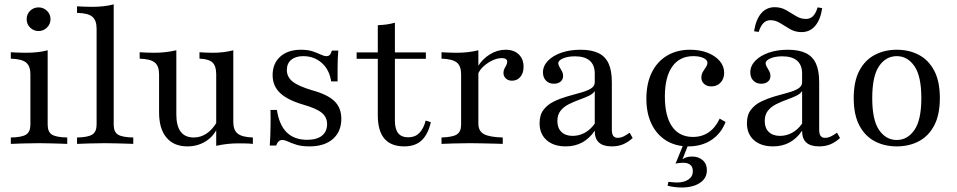

<svg xmlns="http://www.w3.org/2000/svg" viewBox="-20 -652 4336 870"><path d="M29 0V-29Q79 -29.8 98.4 -42.3Q117.7 -54.8 117.7 -87.1V-315.3Q117.7 -352.4 98.4 -368.5Q79 -384.7 29 -386.3V-415.3Q45.2 -414.5 62.1 -413.7Q79 -412.9 96.8 -412.9Q125 -412.9 150 -415.7Q175 -418.5 196 -424.2V-87.1Q196 -54 215.7 -41.9Q235.5 -29.8 284.7 -29V0Q272.6 -0.8 251.6 -1.2Q230.6 -1.6 206 -2.4Q181.5 -3.2 157.3 -3.2Q121 -3.2 84.3 -2Q47.6 -0.8 29 0ZM154.8 -511.3Q133.1 -511.3 116.9 -526.6Q100.8 -541.9 100.8 -565.3Q100.8 -587.9 116.5 -603.2Q132.3 -618.5 154.8 -618.5Q176.6 -618.5 192.7 -603.2Q208.9 -587.9 208.9 -565.3Q208.9 -542.7 192.7 -527Q176.6 -511.3 154.8 -511.3Z M329 0V-29Q378.2 -29.8 398 -42.3Q417.7 -54.8 417.7 -87.1V-522.6Q417.7 -559.7 398.4 -576.2Q379 -592.7 329 -593.5V-623.4Q345.2 -622.6 362.1 -621.8Q379 -621 396 -621Q424.2 -621 449.2 -623.8Q474.2 -626.6 495.2 -632.3V-87.1Q495.2 -54 514.9 -41.9Q534.7 -29.8 583.9 -29V0Q571.8 -0.8 550.8 -1.2Q529.8 -1.6 505.2 -2.4Q480.6 -3.2 456.5 -3.2Q420.2 -3.2 383.5 -2Q346.8 -0.8 329 0Z M829 11.3Q767.7 11.3 734.3 -28.6Q700.8 -68.5 700.8 -142.7V-315.3Q700.8 -353.2 681 -369Q661.3 -384.7 612.9 -386.3V-415.3Q625.8 -414.5 643.1 -413.7Q660.5 -412.9 678.2 -412.9Q704.8 -412.9 729.4 -415.7Q754 -418.5 779 -424.2V-133.1Q779 -81.5 798.8 -55.2Q818.5 -29 858.1 -29Q889.5 -29 916.5 -47.2Q943.5 -65.3 963.7 -100.8L962.9 -67.7Q944.4 -30.6 908.9 -9.7Q873.4 11.3 829 11.3ZM959.7 8.9V-315.3Q959.7 -353.2 942.7 -369Q925.8 -384.7 883.9 -386.3V-415.3Q896.8 -414.5 912.5 -413.7Q928.2 -412.9 943.5 -412.9Q969.4 -412.9 992.3 -415.7Q1015.3 -418.5 1037.1 -424.2V-100Q1037.1 -62.1 1057.3 -46.4Q1077.4 -30.6 1125.8 -29V0Q1112.1 -1.6 1094.8 -2Q1077.4 -2.4 1060.5 -2.4Q1033.9 -2.4 1008.9 0.4Q983.9 3.2 959.7 8.9Z M1382.3 11.3Q1346.8 11.3 1323.8 4Q1300.8 -3.2 1285.5 -10.5Q1270.2 -17.7 1258.9 -17.7Q1240.3 -17.7 1231.5 7.3H1202.4Q1204 -12.1 1204.8 -35.1Q1205.6 -58.1 1206 -87.5Q1206.5 -116.9 1205.6 -154H1234.7Q1245.2 -85.5 1279.4 -52Q1313.7 -18.5 1371.8 -18.5Q1415.3 -18.5 1438.7 -37.1Q1462.1 -55.6 1462.1 -89.5Q1462.1 -121 1438.3 -140.7Q1414.5 -160.5 1355.6 -177.4Q1283.1 -198.4 1249.2 -230.6Q1215.3 -262.9 1215.3 -311.3Q1215.3 -364.5 1250 -395.6Q1284.7 -426.6 1343.5 -426.6Q1375 -426.6 1396.4 -419.4Q1417.7 -412.1 1433.1 -404.8Q1448.4 -397.6 1459.7 -397.6Q1468.5 -397.6 1474.2 -403.2Q1479.8 -408.9 1483.9 -422.6H1512.9Q1511.3 -404.8 1510.5 -385.9Q1509.7 -366.9 1509.7 -342.3Q1509.7 -317.7 1509.7 -283.1H1480.6Q1472.6 -336.3 1437.9 -366.9Q1403.2 -397.6 1354 -397.6Q1319.4 -397.6 1299.6 -381Q1279.8 -364.5 1279.8 -334.7Q1279.8 -303.2 1306 -282.3Q1332.3 -261.3 1395.2 -242.7Q1465.3 -223.4 1496 -193.1Q1526.6 -162.9 1526.6 -113.7Q1526.6 -55.6 1488.3 -22.2Q1450 11.3 1382.3 11.3Z M1812.1 11.3Q1751.6 11.3 1721.8 -23.8Q1691.9 -58.9 1691.9 -129.8V-385.5H1596V-414.5H1691.9V-537.9Q1714.5 -538.7 1733.9 -541.5Q1753.2 -544.4 1769.4 -549.2V-414.5H1909.7V-385.5H1769.4V-104.8Q1769.4 -66.9 1784.3 -48.4Q1799.2 -29.8 1830.6 -29.8Q1860.5 -29.8 1879.8 -49.2Q1899.2 -68.5 1908.9 -105.6L1932.3 -98.4Q1919.4 -42.7 1890.3 -15.7Q1861.3 11.3 1812.1 11.3Z M1980.6 0V-29Q2031.5 -30.6 2050.4 -43.1Q2069.4 -55.6 2069.4 -87.1V-315.3Q2069.4 -353.2 2049.6 -369Q2029.8 -384.7 1980.6 -386.3V-415.3Q1997.6 -414.5 2014.1 -413.7Q2030.6 -412.9 2049.2 -412.9Q2102.4 -412.9 2147.6 -424.2V-91.9Q2147.6 -58.1 2172.6 -44.4Q2197.6 -30.6 2258.1 -29V0Q2243.5 -0.8 2219 -1.2Q2194.4 -1.6 2165.7 -2.4Q2137.1 -3.2 2109.7 -3.2Q2071 -3.2 2035.1 -2Q1999.2 -0.8 1980.6 0ZM2300 -286.3Q2283.1 -286.3 2272.2 -296.4Q2261.3 -306.5 2261.3 -321.8Q2261.3 -332.3 2265.7 -340.7Q2270.2 -349.2 2274.2 -356.9Q2278.2 -364.5 2278.2 -371.8Q2278.2 -388.7 2253.2 -388.7Q2233.9 -388.7 2212.1 -378.6Q2190.3 -368.5 2172.2 -352.4Q2154 -336.3 2145.2 -315.3L2142.7 -346.8Q2165.3 -384.7 2199.6 -405.6Q2233.9 -426.6 2271 -426.6Q2308.9 -426.6 2330.6 -405.6Q2352.4 -384.7 2352.4 -349.2Q2352.4 -321 2337.9 -303.6Q2323.4 -286.3 2300 -286.3Z M2543.5 11.3Q2488.7 11.3 2456.9 -16.9Q2425 -45.2 2425 -93.5Q2425 -131.5 2443.1 -154.8Q2461.3 -178.2 2489.5 -191.9Q2517.7 -205.6 2549.6 -214.9Q2581.5 -224.2 2610.1 -231.9Q2638.7 -239.5 2656.9 -250.4Q2675 -261.3 2675 -279V-318.5Q2675 -357.3 2652.4 -377Q2629.8 -396.8 2585.5 -396.8Q2553.2 -396.8 2531.5 -387.5Q2509.7 -378.2 2509.7 -365.3Q2509.7 -357.3 2515.3 -348.4Q2521 -339.5 2526.2 -329.4Q2531.5 -319.4 2531.5 -307.3Q2531.5 -291.9 2520.2 -282.3Q2508.9 -272.6 2489.5 -272.6Q2467.7 -272.6 2454 -286.7Q2440.3 -300.8 2440.3 -324.2Q2440.3 -353.2 2462.9 -376.6Q2485.5 -400 2523.8 -413.3Q2562.1 -426.6 2610.5 -426.6Q2660.5 -426.6 2691.9 -411.3Q2723.4 -396 2737.9 -363.7Q2752.4 -331.5 2752.4 -279.8V-64.5Q2752.4 -45.2 2758.9 -36.3Q2765.3 -27.4 2779 -27.4Q2792.7 -27.4 2806.5 -34.3Q2820.2 -41.1 2833.1 -50.8L2846.8 -26.6Q2826.6 -8.1 2804 1.6Q2781.5 11.3 2751.6 11.3Q2674.2 11.3 2675 -59.7Q2650.8 -24.2 2618.1 -6.5Q2585.5 11.3 2543.5 11.3ZM2575 -36.3Q2604 -36.3 2629.8 -50.4Q2655.6 -64.5 2675 -91.9V-239.5Q2666.9 -226.6 2647.2 -217.3Q2627.4 -208.1 2603.6 -199.6Q2579.8 -191.1 2557.3 -179.8Q2534.7 -168.5 2520.2 -150.4Q2505.6 -132.3 2505.6 -104Q2505.6 -71.8 2524.2 -54Q2542.7 -36.3 2575 -36.3Z M3099.2 11.3Q3041.1 11.3 2998.4 -15.3Q2955.6 -41.9 2932.3 -90.3Q2908.9 -138.7 2908.9 -204.8Q2908.9 -273.4 2933.1 -323Q2957.3 -372.6 3002 -399.6Q3046.8 -426.6 3107.3 -426.6Q3151.6 -426.6 3186.3 -412.9Q3221 -399.2 3241.1 -375.8Q3261.3 -352.4 3261.3 -321.8Q3261.3 -295.2 3245.2 -277.8Q3229 -260.5 3203.2 -260.5Q3183.1 -260.5 3170.6 -271.8Q3158.1 -283.1 3158.1 -300Q3158.1 -315.3 3164.9 -326.6Q3171.8 -337.9 3178.6 -348Q3185.5 -358.1 3185.5 -367.7Q3185.5 -380.6 3167.7 -389.1Q3150 -397.6 3121.8 -397.6Q3059.7 -397.6 3026.2 -350.4Q2992.7 -303.2 2992.7 -214.5Q2992.7 -125.8 3025.4 -78.6Q3058.1 -31.5 3120.2 -31.5Q3160.5 -31.5 3191.1 -52.4Q3221.8 -73.4 3241.1 -114.5L3267.7 -99.2Q3247.6 -46.8 3203.6 -17.7Q3159.7 11.3 3099.2 11.3ZM3067.7 197.6Q3050.8 197.6 3033.9 195.2Q3016.9 192.7 3004.8 189.5L3008.9 171.8Q3015.3 172.6 3026.2 173.8Q3037.1 175 3046.8 175Q3079.8 175 3099.6 161.3Q3119.4 147.6 3119.4 124.2Q3119.4 104 3107.7 94.8Q3096 85.5 3075.8 85.5Q3065.3 85.5 3055.6 86.7Q3046 87.9 3041.1 89.5L3076.6 2.4H3099.2L3072.6 69.4Q3082.3 62.9 3092.7 60.1Q3103.2 57.3 3116.1 57.3Q3145.2 57.3 3164.1 73.8Q3183.1 90.3 3183.1 119.4Q3183.1 155.6 3151.6 176.6Q3120.2 197.6 3067.7 197.6Z M3483.1 11.3Q3428.2 11.3 3396.4 -16.9Q3364.5 -45.2 3364.5 -93.5Q3364.5 -131.5 3382.7 -154.8Q3400.8 -178.2 3429 -191.9Q3457.3 -205.6 3489.1 -214.9Q3521 -224.2 3549.6 -231.9Q3578.2 -239.5 3596.4 -250.4Q3614.5 -261.3 3614.5 -279V-318.5Q3614.5 -357.3 3591.9 -377Q3569.4 -396.8 3525 -396.8Q3492.7 -396.8 3471 -387.5Q3449.2 -378.2 3449.2 -365.3Q3449.2 -357.3 3454.8 -348.4Q3460.5 -339.5 3465.7 -329.4Q3471 -319.4 3471 -307.3Q3471 -291.9 3459.7 -282.3Q3448.4 -272.6 3429 -272.6Q3407.3 -272.6 3393.5 -286.7Q3379.8 -300.8 3379.8 -324.2Q3379.8 -353.2 3402.4 -376.6Q3425 -400 3463.3 -413.3Q3501.6 -426.6 3550 -426.6Q3600 -426.6 3631.5 -411.3Q3662.9 -396 3677.4 -363.7Q3691.9 -331.5 3691.9 -279.8V-64.5Q3691.9 -45.2 3698.4 -36.3Q3704.8 -27.4 3718.5 -27.4Q3732.3 -27.4 3746 -34.3Q3759.7 -41.1 3772.6 -50.8L3786.3 -26.6Q3766.1 -8.1 3743.5 1.6Q3721 11.3 3691.1 11.3Q3613.7 11.3 3614.5 -59.7Q3590.3 -24.2 3557.7 -6.5Q3525 11.3 3483.1 11.3ZM3514.5 -36.3Q3543.5 -36.3 3569.4 -50.4Q3595.2 -64.5 3614.5 -91.9V-239.5Q3606.5 -226.6 3586.7 -217.3Q3566.9 -208.1 3543.1 -199.6Q3519.4 -191.1 3496.8 -179.8Q3474.2 -168.5 3459.7 -150.4Q3445.2 -132.3 3445.2 -104Q3445.2 -71.8 3463.7 -54Q3482.3 -36.3 3514.5 -36.3ZM3612.1 -506.5Q3583.1 -506.5 3559.7 -520.2Q3536.3 -533.9 3515.3 -547.2Q3494.4 -560.5 3471 -560.5Q3452.4 -560.5 3439.5 -547.6Q3426.6 -534.7 3417.7 -507.3L3396.8 -510.5Q3405.6 -564.5 3429.4 -591.9Q3453.2 -619.4 3490.3 -619.4Q3519.4 -619.4 3542.3 -606Q3565.3 -592.7 3586.7 -579.4Q3608.1 -566.1 3631.5 -566.1Q3650.8 -566.1 3663.7 -578.6Q3676.6 -591.1 3684.7 -618.5L3705.6 -615.3Q3697.6 -562.1 3673.4 -534.3Q3649.2 -506.5 3612.1 -506.5Z M4043.5 11.3Q3987.9 11.3 3944 -11.7Q3900 -34.7 3874.2 -83.1Q3848.4 -131.5 3848.4 -207.3Q3848.4 -283.9 3874.2 -332.3Q3900 -380.6 3944.4 -403.6Q3988.7 -426.6 4043.5 -426.6Q4099.2 -426.6 4143.1 -403.6Q4187.1 -380.6 4212.9 -332.3Q4238.7 -283.9 4238.7 -207.3Q4238.7 -131.5 4212.9 -83.1Q4187.1 -34.7 4143.1 -11.7Q4099.2 11.3 4043.5 11.3ZM4043.5 -17.7Q4091.9 -17.7 4123.4 -62.9Q4154.8 -108.1 4154.8 -207.3Q4154.8 -307.3 4123.4 -352.4Q4091.9 -397.6 4043.5 -397.6Q3994.4 -397.6 3963.3 -352.4Q3932.3 -307.3 3932.3 -207.3Q3932.3 -108.1 3963.3 -62.9Q3994.4 -17.7 4043.5 -17.7Z"/></svg>

Font: Playfair
Style: Regular
Weight: 400
Designer: Claus Eggers Sørensen
Foundry: Claus Eggers Sørensen
Version: Version 2.001;gftools[0.9.30]